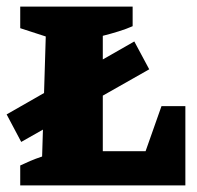

<svg xmlns="http://www.w3.org/2000/svg" viewBox="-35 -559 595 579"><path d="M452 -239H524V0H26V-60Q41 -67 56 -73.5Q71 -80 92 -87L103 -449L26 -474V-539H365V-480Q347 -472 323 -464.5Q299 -457 275 -451V-103H404ZM29 -131 -15 -214 370 -434 415 -350Z"/></svg>

Font: Piazzolla SC ExtraBold
Style: Regular
Weight: 800
Designer: Juan Pablo del Peral
Foundry: Huerta Tipografica
Version: Version 1.330